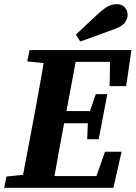

<svg xmlns="http://www.w3.org/2000/svg" viewBox="-22 -896 647 916"><path d="M108 -603 119 -657H605L580 -485H501L503 -601H339L295 -366H407L435 -447H490L449 -232H394L397 -308H284Q272 -245 260.5 -182Q249 -119 238 -56H438L479 -172H558L519 0H-2L9 -54L88 -62L142 -347Q153 -409 164.5 -471Q176 -533 186 -595ZM340 -731Q369 -758 398 -785.5Q427 -813 456 -839Q482 -861 498.5 -868.5Q515 -876 536 -876Q560 -876 573.5 -860.5Q587 -845 587 -826Q587 -809 575.5 -790.5Q564 -772 526 -758Q485 -743 443.5 -727.5Q402 -712 361 -698Z"/></svg>

Font: Source Serif Pro
Style: Bold Italic
Weight: 700
Italic angle: -12°
Designer: Frank Grießhammer
Foundry: Adobe Systems Incorporated
Version: Version 3.001;hotconv 1.0.111;makeotfexe 2.5.65597